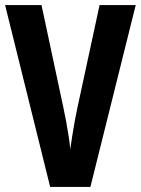

<svg xmlns="http://www.w3.org/2000/svg" viewBox="-20 -734 553 754"><path d="M513 -714 335 0H177L0 -714H143L229 -311Q234 -289 239.5 -259Q245 -229 249.5 -199.5Q254 -170 256 -148Q259 -170 263.5 -199Q268 -228 273.5 -258Q279 -288 284 -311L371 -714Z"/></svg>

Font: Noto Sans Thai ExtCond
Style: Bold
Weight: 700
Width: 2
Designer: Monotype Design Team
Foundry: Monotype Imaging Inc.
Version: Version 2.002; ttfautohint (v1.8.4.7-5d5b)